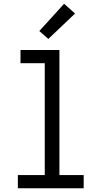

<svg xmlns="http://www.w3.org/2000/svg" viewBox="-20 -1001 540 1021"><path d="M75 0V-70H218V-665H89V-735H296V-70H425V0ZM237 -794 189 -836 321 -981 379 -929Z"/></svg>

Font: Iosevka www.saffi
Style: Regular
Weight: 400
Monospace: yes
Designer: Belleve Invis
Foundry: Belleve Invis
Version: Version 22.0.2; ttfautohint (v1.8.3)